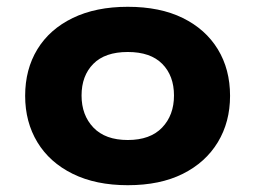

<svg xmlns="http://www.w3.org/2000/svg" viewBox="-20 -534 751 565"><path d="M356 11Q262 11 194 -22.5Q126 -56 90 -115.5Q54 -175 54 -252Q54 -330 90 -389Q126 -448 194 -481Q262 -514 356 -514Q451 -514 518 -481Q585 -448 621 -389Q657 -330 657 -252Q657 -175 621 -115.5Q585 -56 518 -22.5Q451 11 356 11ZM356 -122Q422 -122 457 -158.5Q492 -195 492 -253Q492 -311 457.5 -346Q423 -381 356 -381Q289 -381 254.5 -346Q220 -311 220 -253Q220 -195 255 -158.5Q290 -122 356 -122Z"/></svg>

Font: Nunito Sans 7pt SemiExpanded ExtraBold
Style: Regular
Weight: 800
Width: 6
Designer: Vernon Adams
Foundry: Vernon Adams
Version: Version 3.101;gftools[0.9.27]